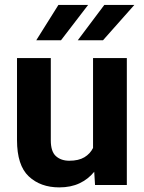

<svg xmlns="http://www.w3.org/2000/svg" viewBox="-20 -770 600 799"><path d="M375.5 0 372.1 -55.2Q347.2 -24.4 311 -7.3Q274.9 9.8 226.6 9.8Q148.4 9.8 99.6 -36.1Q50.8 -82 50.8 -187V-528.3H191.4V-186Q191.4 -139.2 212.9 -120.1Q234.4 -101.1 268.1 -101.1Q307.1 -101.1 331.1 -115.5Q355 -129.9 367.2 -154.3V-528.3H507.8V0ZM303.7 -602.5 414.1 -749.5H539.1L408.7 -602.5ZM130.9 -602.5 223.1 -749.5H346.7L233.9 -602.5Z"/></svg>

Font: Vazirmatn FD
Style: Bold
Weight: 700
Designer: Saber Rastikerdar
Foundry: Saber Rastikerdar
Version: Version 33.001